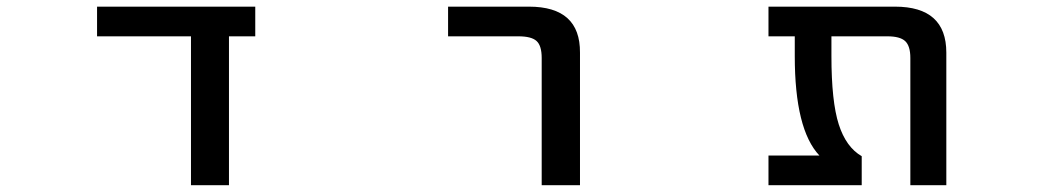

<svg xmlns="http://www.w3.org/2000/svg" viewBox="-20 -542 3040 563"><path d="M651.4 1H540V-435.5H264.6V-522.5H728.5V-435.5H651.4Z M1293.9 -435.5V-522.5H1531.2Q1681.6 -522.5 1680.7 -387.7V1H1568.4V-372.1Q1568.4 -408.2 1553.2 -421.9Q1538.1 -435.5 1500 -435.5Z M2418 -435.5V-377.9Q2418 -244.1 2439.5 -177.2Q2460.9 -110.4 2506.8 -84V1H2233.4V-85.9H2382.8Q2310.5 -162.1 2310.5 -377.9V-435.5H2233.4V-522.5H2604.5Q2754.9 -522.5 2754.9 -387.7V1H2649.4V-372.1Q2649.4 -407.2 2634.3 -421.4Q2619.1 -435.5 2582 -435.5Z"/></svg>

Font: Gen Shin Gothic Monospace Medium
Style: Regular
Weight: 500
Designer: [Source Han Sans]
Ryoko NISHIZUKA  (kana & ideographs); Paul D. Hunt (Latin, Greek & Cyrillic); Wenlong ZHANG  (bopomofo
Version: Version 1.002.20150607